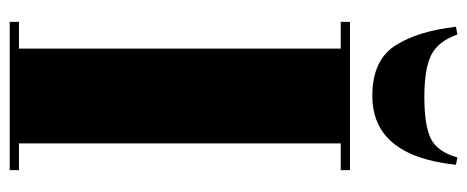

<svg xmlns="http://www.w3.org/2000/svg" viewBox="-303 -658 961 395"><g transform="rotate(90 177.5 -460.5)"><path d="M25 -700H330V-681H275V-19H330V0H25V-19H80V-681H25ZM35 -918 51 -921Q65 -881 93.5 -867Q122 -853 179.5 -853Q237 -853 264.5 -866Q292 -879 304 -921L319 -918Q301 -746 177 -746Q102 -746 72 -796Q44 -841 35 -918Z"/></g></svg>

Font: Abril Fatface
Style: Regular
Weight: 400
Designer: Veronika Burian, Jos Scaglione
Foundry: TypeTogether
Version: Version 1.001